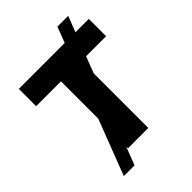

<svg xmlns="http://www.w3.org/2000/svg" viewBox="-263 -950 1172 1172"><g transform="rotate(-45 322.5 -364.0)"><path d="M97.2 102.1 234.9 -256.3V-578.1H20.5V-727.5H416.5L455.6 -829.6H548.8L509.3 -727.5H624.5V-578.1H451.7L410.6 -470.7V0H234.9V-15.1L189.9 102.1Z"/></g></svg>

Font: Inter Display ExtraBold
Style: Regular
Weight: 800
Designer: Rasmus Andersson
Foundry: rsms
Version: Version 4.000;git-a52131595